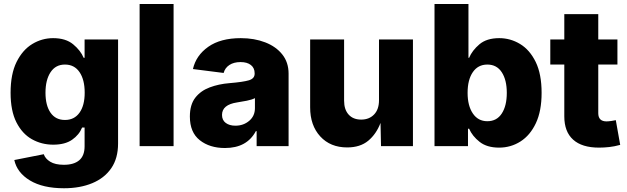

<svg xmlns="http://www.w3.org/2000/svg" viewBox="-20 -748 3212 983"><path d="M307.6 215.8Q199.7 215.8 133.5 176Q67.4 136.2 53.2 71.3L204.1 41.5Q211.4 64 236.8 79.8Q262.2 95.7 307.1 95.7Q358.4 95.7 385.7 72.5Q413.1 49.3 413.1 1V-95.2H400.4Q385.3 -57.6 349.1 -32.5Q313 -7.3 252.4 -7.3Q192.9 -7.3 143.3 -35.2Q93.8 -63 64 -121.8Q34.2 -180.7 34.2 -272.9Q34.2 -369.1 64.9 -430.9Q95.7 -492.7 145.3 -522.7Q194.8 -552.7 252 -552.7Q316.4 -552.7 354.5 -521.2Q392.6 -489.7 408.2 -452.1H413.1V-545.9H584.5V-13.2Q584.5 62.5 549.6 113.3Q514.6 164.1 452.1 189.9Q389.6 215.8 307.6 215.8ZM312.5 -133.8Q360.4 -133.8 387 -170.9Q413.6 -208 413.6 -273.4Q413.6 -339.8 387.2 -378.7Q360.8 -417.5 312.5 -417.5Q264.6 -417.5 238.8 -378.2Q212.9 -338.9 212.9 -273.4Q212.9 -208 238.8 -170.9Q264.6 -133.8 312.5 -133.8Z M868.7 -727.5V0H694.8V-727.5Z M1131.8 9.8Q1053.2 9.8 1002.7 -30.3Q952.1 -70.3 952.1 -151.4Q952.1 -211.9 979.7 -247.6Q1007.3 -283.2 1053.5 -300.5Q1099.6 -317.9 1154.8 -322.3Q1224.6 -328.1 1254.2 -336.9Q1283.7 -345.7 1283.7 -370.6V-373Q1283.7 -399.9 1264.6 -415Q1245.6 -430.2 1211.4 -430.2Q1177.2 -430.2 1154.5 -415.3Q1131.8 -400.4 1125 -374.5L967.8 -394.5Q983.4 -463.9 1046.1 -508.3Q1108.9 -552.7 1212.9 -552.7Q1282.2 -552.7 1337.6 -531.2Q1393.1 -509.8 1425.3 -469.2Q1457.5 -428.7 1457.5 -371.1V0H1293.9V-76.7H1290Q1244.1 9.8 1131.8 9.8ZM1185.1 -104.5Q1226.6 -104.5 1255.9 -129.4Q1285.2 -154.3 1285.2 -194.3V-245.6Q1270.5 -237.8 1243.9 -232.4Q1217.3 -227.1 1193.8 -223.6Q1116.7 -211.9 1116.7 -159.7Q1116.7 -132.8 1135.7 -118.7Q1154.8 -104.5 1185.1 -104.5Z M1757.3 6.8Q1671.4 6.8 1619.6 -49.6Q1567.9 -106 1567.9 -198.2V-545.9H1741.7V-232.4Q1741.7 -187 1764.9 -161.4Q1788.1 -135.7 1829.1 -135.7Q1870.1 -135.7 1895.3 -161.9Q1920.4 -188 1920.4 -234.9V-545.9H2094.2V0H1930.7L1928.2 -118.7Q1906.7 -62 1865.5 -27.6Q1824.2 6.8 1757.3 6.8Z M2535.2 7.8Q2473.1 7.8 2435.8 -21.5Q2398.4 -50.8 2381.8 -88.9H2376V0H2204.6V-727.5H2378.4V-452.1H2381.8Q2397.5 -489.7 2434.6 -521.2Q2471.7 -552.7 2536.1 -552.7Q2593.3 -552.7 2642.8 -522.7Q2692.4 -492.7 2722.7 -430.7Q2752.9 -368.7 2752.9 -272.5Q2752.9 -179.7 2723.6 -117.4Q2694.3 -55.2 2644.8 -23.7Q2595.2 7.8 2535.2 7.8ZM2475.1 -127.4Q2523.4 -127.4 2549.1 -167Q2574.7 -206.5 2574.7 -272.5Q2574.7 -338.4 2549.1 -377.9Q2523.4 -417.5 2475.1 -417.5Q2427.2 -417.5 2400.6 -378.4Q2374 -339.4 2374 -272.5Q2374 -206.5 2400.9 -167Q2427.7 -127.4 2475.1 -127.4Z M3141.1 -545.9V-417.5H3043V-168.5Q3043 -126.5 3085.4 -126.5Q3094.2 -126.5 3110.4 -128.7Q3126.5 -130.9 3132.8 -132.8L3155.3 -6.3Q3126 2 3098.6 4.9Q3071.3 7.8 3046.9 7.8Q2959.5 7.8 2914.3 -33Q2869.1 -73.7 2869.1 -152.3V-417.5H2797.4V-545.9H2869.1V-675.8H3043V-545.9Z"/></svg>

Font: Inter Extra Bold
Style: Regular
Weight: 800
Designer: Rasmus Andersson
Foundry: rsms
Version: Version 4.000;git-3c8e0fc